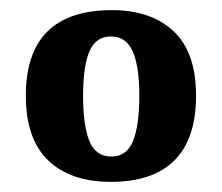

<svg xmlns="http://www.w3.org/2000/svg" viewBox="-20 -739 439 379"><path d="M199 -380Q119 -380 75 -422.5Q31 -465 31 -550Q31 -719 201 -719Q278 -719 322.5 -677.5Q367 -636 367 -550Q367 -465 324.5 -422.5Q282 -380 199 -380ZM200 -430Q230 -430 242.5 -460.5Q255 -491 255 -550Q255 -608 242 -637.5Q229 -667 199 -667Q169 -667 156.5 -637.5Q144 -608 144 -550Q144 -491 156.5 -460.5Q169 -430 200 -430Z"/></svg>

Font: Noto Serif Georgian Condensed ExtraBold
Style: Regular
Weight: 800
Width: 3
Designer: Monotype Design Team, Akaki Razmadze
Foundry: Google LLC
Version: Version 2.003; ttfautohint (v1.8.4.7-5d5b)